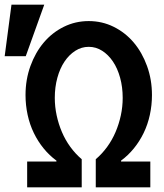

<svg xmlns="http://www.w3.org/2000/svg" viewBox="-79 -800 699 820"><path d="M300 -600Q331 -600 357.5 -583Q384 -566 403.5 -537Q423 -508 434 -468Q445 -428 445 -382Q445 -344 437 -307Q429 -270 414.5 -236Q400 -202 378.5 -172.5Q357 -143 330 -120V0H563V-110H438V-114Q468 -136 492.5 -166Q517 -196 534.5 -232Q552 -268 561 -309.5Q570 -351 570 -394Q570 -460 549 -518Q528 -576 492 -618.5Q456 -661 406.5 -685.5Q357 -710 300 -710Q243 -710 193.5 -685.5Q144 -661 108 -618.5Q72 -576 51 -518Q30 -460 30 -394Q30 -351 39 -309.5Q48 -268 65.5 -232Q83 -196 107.5 -166Q132 -136 162 -114V-110H37V0H270V-120Q243 -143 221.5 -172.5Q200 -202 185.5 -236Q171 -270 163 -307Q155 -344 155 -382Q155 -428 166 -468Q177 -508 196.5 -537Q216 -566 242.5 -583Q269 -600 300 -600ZM110 -780H-30L-59 -560H31Z"/></svg>

Font: CommitMonoV142 ExtLt
Style: Regular
Weight: 200
Monospace: yes
Designer: Eigil Nikolajsen
Foundry: Eigil Nikolajsen
Version: Version 1.142